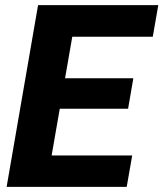

<svg xmlns="http://www.w3.org/2000/svg" viewBox="-20 -731 639 751"><path d="M497.1 -123 475.6 0H107.4L128.9 -123ZM284.2 -710.9 160.6 0H5.9L128.9 -710.9ZM501.5 -424.8 481 -305.7H160.2L181.2 -424.8ZM599.1 -710.9 577.6 -587.4H209L231 -710.9Z"/></svg>

Font: Roboto ExtraBold
Style: Italic
Weight: 800
Designer: Christian Robertson
Foundry: Google
Version: Version 3.009; 2024